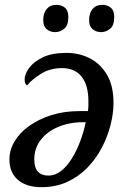

<svg xmlns="http://www.w3.org/2000/svg" viewBox="-20 -765 533 795"><path d="M152 10Q89 10 54 -20.5Q19 -51 19 -105Q19 -144 40.5 -180Q62 -216 101.5 -244Q141 -272 193.5 -288.5Q246 -305 309 -305H344Q346 -316 346 -326.5Q346 -337 346 -347Q346 -412 318 -447.5Q290 -483 236 -483Q188 -483 150.5 -460Q113 -437 92 -411Q82 -418 82 -436Q82 -458 100.5 -483.5Q119 -509 157 -527.5Q195 -546 255 -546Q309 -546 353 -523Q397 -500 423.5 -454.5Q450 -409 450 -339Q450 -295 437.5 -246.5Q425 -198 401 -152.5Q377 -107 341 -70Q305 -33 257.5 -11.5Q210 10 152 10ZM180 -38Q209 -38 233.5 -57.5Q258 -77 278 -109.5Q298 -142 312.5 -181Q327 -220 335 -259H325Q267 -259 221 -239.5Q175 -220 148.5 -185.5Q122 -151 122 -105Q122 -71 137 -54.5Q152 -38 180 -38ZM399 -632Q377 -632 363 -644.5Q349 -657 349 -682Q349 -711 363.5 -728Q378 -745 403 -745Q425 -745 439 -733Q453 -721 453 -695Q453 -660 436 -646Q419 -632 399 -632ZM209 -632Q187 -632 173 -644.5Q159 -657 159 -682Q159 -711 173.5 -728Q188 -745 213 -745Q235 -745 249 -733Q263 -721 263 -695Q263 -660 246 -646Q229 -632 209 -632Z"/></svg>

Font: Noto Serif
Style: Italic
Weight: 400
Italic angle: -12°
Designer: Monotype Design Team
Foundry: Monotype Imaging Inc.
Version: Version 2.013